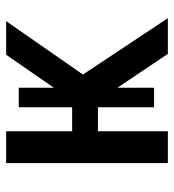

<svg xmlns="http://www.w3.org/2000/svg" viewBox="10 -590 579 640"><g transform="rotate(-90 300.0 -269.5)"><path d="M77 0V-539H183V-319H263V-497H328V-380L438 -539H550L372 -283L560 0H441L328 -168V-46H263V-233H183V0Z"/></g></svg>

Font: Noto Sans Mono Medium
Style: Regular
Weight: 500
Designer: Monotype Design Team
Foundry: Monotype Imaging Inc.
Version: Version 2.014